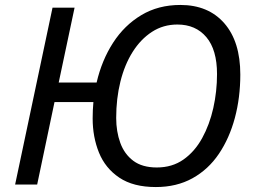

<svg xmlns="http://www.w3.org/2000/svg" viewBox="-20 -745 1022 775"><path d="M609 10Q518 10 461.5 -28Q405 -66 379.5 -129Q354 -192 354 -267Q354 -300 357 -333H200L130 0H41L192 -714H281L217 -412H370Q391 -502 436.5 -572.5Q482 -643 550.5 -684Q619 -725 708 -725Q821 -725 885.5 -651Q950 -577 950 -444Q950 -351 928 -269Q906 -187 863.5 -124Q821 -61 757 -25.5Q693 10 609 10ZM613 -69Q675 -69 720.5 -101Q766 -133 796 -187.5Q826 -242 841 -309Q856 -376 856 -446Q856 -544 813 -595Q770 -646 696 -646Q639 -646 593.5 -616.5Q548 -587 515.5 -535.5Q483 -484 466 -415.5Q449 -347 449 -269Q449 -214 465.5 -168.5Q482 -123 518 -96Q554 -69 613 -69Z"/></svg>

Font: Noto IKEA Latin
Style: Italic
Weight: 400
Italic angle: -12°
Designer: Monotype Design Team
Foundry: Monotype Imaging Inc.
Version: Version 1.0